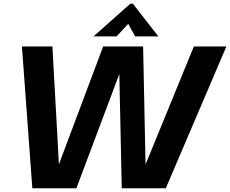

<svg xmlns="http://www.w3.org/2000/svg" viewBox="-20 -1013 1238 1033"><path d="M391 0H154L98 -763H262L297 -129L535 -763H750L763 -128L1023 -763H1198L872 0H635L622 -615ZM607 -817H483L681 -993H695L832 -817H707L670 -885Z"/></svg>

Font: Open Sauce One ExtraBold Italic
Style: Regular
Weight: 800
Italic angle: -10°
Designer: Alfredo Marco Pradil
Foundry: Creative Sauce Fz LLC
Version: Version 1.477